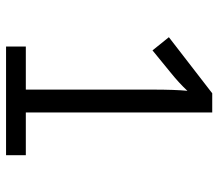

<svg xmlns="http://www.w3.org/2000/svg" viewBox="-62 -728 697 612"><g transform="rotate(90 286.0 -421.5)"><path d="M127.9 -155.8H265.1V-558.6Q265.1 -631.8 269 -670.9Q245.1 -645 210 -616.7L140.1 -559.6L98.1 -611.8L276.9 -750H337.9V-155.8H474.1V-92.8H127.9ZM147 -620.1Z"/></g></svg>

Font: Noto Sans Oriya UI
Style: Regular
Weight: 400
Designer: Monotype Design Team
Foundry: Monotype Imaging Inc.
Version: Version 1.01